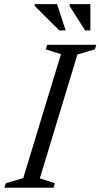

<svg xmlns="http://www.w3.org/2000/svg" viewBox="-38 -884 473 904"><path d="M249 -629 177.5 -651.5 184.5 -673H415.5L409 -651.5L326.5 -627.5L149.5 -44L221 -21.5L214 0H-17.5L-10.5 -21.5L71.5 -45.5ZM271 -741H241L125.5 -856V-864.5H230.5ZM387.5 -741H362.5L289.5 -856L290 -864.5H387.5Z"/></svg>

Font: Newsreader 17pt
Style: Italic
Weight: 400
Italic angle: -17°
Version: Version 1.003